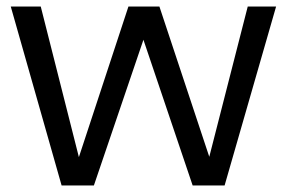

<svg xmlns="http://www.w3.org/2000/svg" viewBox="-20 -569 879 589"><path d="M669 0H571L420 -447L268 0H169L13 -549H105L222 -87L374 -549H469L622 -88L740 -549H827Z"/></svg>

Font: Ulagadi Sans
Style: Regular
Weight: 400
Designer: Ninad Kale (Devanagari), Jonny Pinhorn (Latin)
Foundry: Indian Type Foundry
Version: Version 3.01;March 29, 2020;FontCreator 12.0.0.2522 64-bit; 